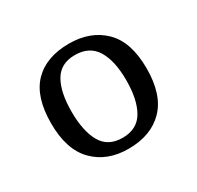

<svg xmlns="http://www.w3.org/2000/svg" viewBox="-87 -819 553 538"><g transform="rotate(-30 190.0 -549.5)"><path d="M189 -380Q120 -380 78 -422.5Q36 -465 36 -550Q36 -636 76.5 -677.5Q117 -719 191 -719Q260 -719 302.5 -677.5Q345 -636 345 -550Q345 -465 303.5 -422.5Q262 -380 189 -380ZM190 -415Q237 -415 258 -451Q279 -487 279 -550Q279 -613 257.5 -648Q236 -683 189 -683Q143 -683 122.5 -648Q102 -613 102 -550Q102 -487 122.5 -451Q143 -415 190 -415Z"/></g></svg>

Font: Noto Serif Tibetan Light
Style: Regular
Weight: 300
Version: Version 2.103